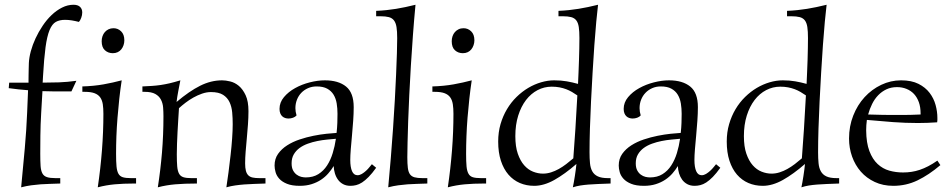

<svg xmlns="http://www.w3.org/2000/svg" viewBox="-20 -779 4043 815"><path d="M99.1 -396Q78.6 -397.5 58.3 -399.7Q38.1 -401.9 17.1 -404.8L19 -428.2H101.1Q101.1 -430.7 101.1 -439.5Q101.1 -448.2 101.3 -460.2Q101.6 -472.2 101.8 -485.6Q102.1 -499 102.5 -511.2Q103.5 -534.2 110.8 -561.5Q118.2 -588.9 130.9 -616.2Q143.6 -643.6 160.9 -669.4Q178.2 -695.3 199 -715.1Q219.7 -734.9 243.4 -746.8Q267.1 -758.8 292 -758.8Q310.1 -758.8 319.6 -750Q329.1 -741.2 329.1 -726.1Q329.1 -714.8 324.7 -703.1Q320.3 -691.4 314.9 -686Q299.8 -689.9 284.9 -692.4Q270 -694.8 255.9 -694.8Q232.9 -694.8 217 -686Q201.2 -677.2 190.4 -651.4Q179.7 -625.5 173.3 -578.6Q167 -531.7 162.6 -455.1L161.1 -428.2Q194.3 -428.2 230.2 -429.4Q266.1 -430.7 304.2 -436L283.2 -391.1H251Q227.5 -391.1 205.1 -391.1Q182.6 -391.1 160.2 -392.1L154.8 -299.3Q151.9 -249.5 151.4 -203.6Q150.9 -157.7 150.9 -126Q150.9 -94.2 152.3 -74.2Q153.8 -54.2 159.9 -43Q166 -31.7 179 -27.3Q191.9 -22.9 214.8 -22.9H235.8V0Q212.4 1 191.9 1.5Q171.4 2 151.9 3.4Q132.3 4.9 112.3 7.6Q92.3 10.3 69.8 16.1Q78.1 -70.3 85.2 -149.4Q92.3 -228.5 95.2 -300.8Z M496.6 -438Q490.7 -399.4 486.3 -359.4Q481.9 -319.3 478.8 -279.5Q475.6 -239.7 474.1 -200.9Q472.7 -162.1 472.7 -126Q472.7 -92.8 474.6 -72.5Q476.6 -52.2 482.9 -41.3Q489.3 -30.3 501.7 -26.6Q514.2 -22.9 535.6 -22.9H557.6V0H549.8Q503.9 0 467 3.4Q430.2 6.8 395 16.1Q406.7 -63 412.8 -141.6Q418.9 -220.2 418.9 -295.9Q418.9 -319.3 416.3 -336.7Q413.6 -354 405.3 -365.7Q397 -377.4 381.3 -383.3Q365.7 -389.2 339.8 -389.2H329.6V-412.1Q378.9 -413.6 419.4 -420.9Q460 -428.2 496.6 -438ZM459 -553.2Q439 -553.2 425.3 -565.7Q411.6 -578.1 411.6 -604Q411.6 -615.2 415 -625.2Q418.5 -635.3 425 -642.8Q431.6 -650.4 440.9 -654.8Q450.2 -659.2 461.9 -659.2Q480.5 -659.2 494.1 -646Q507.8 -632.8 507.8 -607.9Q507.8 -597.2 504.4 -587.2Q501 -577.1 494.9 -569.6Q488.8 -562 479.7 -557.6Q470.7 -553.2 459 -553.2Z M1106.9 0Q1081.1 1 1059.1 1.7Q1037.1 2.4 1017.3 3.9Q997.6 5.4 978.8 8.1Q960 10.7 940.9 16.1Q945.3 -12.2 950 -47.9Q954.6 -83.5 958.7 -119.9Q962.9 -156.2 965.3 -190.9Q967.8 -225.6 967.8 -252Q967.8 -277.3 965.6 -301.8Q963.4 -326.2 954.3 -345.5Q945.3 -364.7 926.8 -376.5Q908.2 -388.2 875.5 -388.2Q856.9 -388.2 837.9 -381.6Q818.8 -375 801 -365Q783.2 -355 767.3 -342.8Q751.5 -330.6 739.7 -319.8Q738.3 -296.4 736.6 -270.3Q734.9 -244.1 733.6 -218.5Q732.4 -192.9 731.4 -168.7Q730.5 -144.5 730.5 -124Q730.5 -92.3 732.2 -72.8Q733.9 -53.2 740 -42Q746.1 -30.8 758.3 -26.9Q770.5 -22.9 791.5 -22.9H815.9V0Q763.2 0 724.1 3.4Q685.1 6.8 649.9 16.1Q661.1 -55.2 667.5 -130.6Q673.8 -206.1 673.8 -285.2Q673.8 -304.2 672.4 -322.8Q670.9 -341.3 663.1 -356.2Q655.3 -371.1 639.2 -380.1Q623 -389.2 593.8 -389.2H584.5V-412.1Q606.4 -413.1 625 -414.3Q643.6 -415.5 661.9 -418.2Q680.2 -420.9 700.2 -425.5Q720.2 -430.2 745.6 -438Q741.2 -416 736.6 -391.4Q731.9 -366.7 729.5 -346.2Q783.7 -392.1 829.6 -415Q875.5 -438 922.9 -438Q938 -438 957.3 -433.3Q976.6 -428.7 993.7 -414.6Q1010.7 -400.4 1022.7 -374.8Q1034.7 -349.1 1034.7 -307.1Q1034.7 -279.8 1032.5 -250Q1030.3 -220.2 1027.6 -191.2Q1024.9 -162.1 1022.7 -135Q1020.5 -107.9 1020.5 -85.9Q1020.5 -66.4 1023.7 -54.2Q1026.9 -42 1033.9 -34.9Q1041 -27.8 1052.5 -25.4Q1064 -22.9 1080.6 -22.9H1106.9Z M1145.5 -76.2Q1145.5 -105 1160.4 -126Q1175.3 -147 1199 -162.1Q1222.7 -177.2 1252 -187Q1281.2 -196.8 1310.5 -202.6Q1339.8 -208.5 1366 -211.2Q1392.1 -213.9 1408.7 -214.8Q1411.1 -236.8 1411.9 -257.3Q1412.6 -277.8 1412.6 -295.9Q1412.6 -318.8 1409.2 -339.8Q1405.8 -360.8 1396 -377Q1386.2 -393.1 1368.9 -402.6Q1351.6 -412.1 1323.7 -412.1Q1304.2 -412.1 1287.6 -404.8Q1271 -397.5 1259 -385Q1247.1 -372.6 1240.5 -355.7Q1233.9 -338.9 1233.9 -319.8Q1233.9 -312.5 1235.1 -304.9Q1236.3 -297.4 1238.8 -289.1Q1233.4 -282.7 1223.9 -279.3Q1214.4 -275.9 1204.6 -275.9Q1197.3 -275.9 1190.4 -278.1Q1183.6 -280.3 1178.2 -285.2Q1172.9 -290 1169.7 -297.9Q1166.5 -305.7 1166.5 -316.9Q1166.5 -344.2 1185.3 -366.7Q1204.1 -389.2 1232.7 -405Q1261.2 -420.9 1294.9 -429.4Q1328.6 -438 1358.9 -438Q1416.5 -438 1449 -411.6Q1481.4 -385.3 1481.4 -324.2Q1481.4 -297.9 1479.2 -266.4Q1477.1 -234.9 1474.1 -204.1Q1471.2 -173.3 1469 -145.8Q1466.8 -118.2 1466.8 -100.1Q1466.8 -69.3 1474.4 -52.2Q1481.9 -35.2 1497.6 -35.2Q1506.8 -35.2 1516.1 -40.8Q1525.4 -46.4 1533.7 -54Q1542 -61.5 1548.3 -69.6Q1554.7 -77.6 1558.6 -82L1576.7 -66.9Q1559.6 -43 1544.9 -28.1Q1530.3 -13.2 1517.1 -4.6Q1503.9 3.9 1491.7 6.8Q1479.5 9.8 1467.8 9.8Q1449.7 9.8 1436.5 2.7Q1423.3 -4.4 1414.8 -16.1Q1406.2 -27.8 1401.6 -43Q1397 -58.1 1396.5 -74.2Q1386.7 -58.1 1373.5 -43Q1360.4 -27.8 1342.8 -16.1Q1325.2 -4.4 1302.7 2.7Q1280.3 9.8 1252.4 9.8Q1219.2 9.8 1198.2 1.2Q1177.2 -7.3 1165.5 -20.3Q1153.8 -33.2 1149.7 -48.3Q1145.5 -63.5 1145.5 -76.2ZM1277.8 -25.9Q1309.1 -25.9 1331.3 -39.8Q1353.5 -53.7 1368.4 -76.7Q1383.3 -99.6 1392.3 -129.2Q1401.4 -158.7 1405.8 -189.9Q1389.2 -188.5 1368.7 -186.5Q1348.1 -184.6 1327.4 -180.4Q1306.6 -176.3 1286.9 -169.2Q1267.1 -162.1 1251.7 -150.9Q1236.3 -139.6 1227.1 -123.8Q1217.8 -107.9 1217.8 -85.9Q1217.8 -67.4 1223.9 -55.9Q1230 -44.4 1239.3 -37.6Q1248.5 -30.8 1258.8 -28.3Q1269 -25.9 1277.8 -25.9Z M1709 -111.8Q1709 -84 1711.2 -66.4Q1713.4 -48.8 1720.2 -39.3Q1727.1 -29.8 1739.7 -26.4Q1752.4 -22.9 1772.9 -22.9H1793.9V0Q1770.5 1 1750 1.5Q1729.5 2 1710 3.4Q1690.4 4.9 1670.4 7.6Q1650.4 10.3 1627.9 16.1Q1633.8 -44.4 1638.9 -108.2Q1644 -171.9 1648.4 -234.1Q1652.8 -296.4 1656 -355Q1659.2 -413.6 1661.4 -463.6Q1663.6 -513.7 1664.8 -553.2Q1666 -592.8 1666 -617.2Q1666 -646 1663.1 -664.1Q1660.2 -682.1 1652.3 -692.4Q1644.5 -702.6 1630.6 -706.3Q1616.7 -710 1594.7 -710H1576.7V-732.9Q1600.1 -733.9 1620.8 -736.1Q1641.6 -738.3 1661.4 -741.5Q1681.2 -744.6 1701.2 -749Q1721.2 -753.4 1743.7 -758.8Q1737.8 -696.8 1732.9 -630.9Q1728 -564.9 1724.1 -500.5Q1720.2 -436 1717.3 -375.7Q1714.4 -315.4 1712.6 -264.4Q1710.9 -213.4 1710 -173.8Q1709 -134.3 1709 -111.8Z M1982.4 -438Q1976.6 -399.4 1972.2 -359.4Q1967.8 -319.3 1964.6 -279.5Q1961.4 -239.7 1960 -200.9Q1958.5 -162.1 1958.5 -126Q1958.5 -92.8 1960.4 -72.5Q1962.4 -52.2 1968.8 -41.3Q1975.1 -30.3 1987.5 -26.6Q2000 -22.9 2021.5 -22.9H2043.5V0H2035.6Q1989.7 0 1952.9 3.4Q1916 6.8 1880.9 16.1Q1892.6 -63 1898.7 -141.6Q1904.8 -220.2 1904.8 -295.9Q1904.8 -319.3 1902.1 -336.7Q1899.4 -354 1891.1 -365.7Q1882.8 -377.4 1867.2 -383.3Q1851.6 -389.2 1825.7 -389.2H1815.4V-412.1Q1864.7 -413.6 1905.3 -420.9Q1945.8 -428.2 1982.4 -438ZM1944.8 -553.2Q1924.8 -553.2 1911.1 -565.7Q1897.5 -578.1 1897.5 -604Q1897.5 -615.2 1900.9 -625.2Q1904.3 -635.3 1910.9 -642.8Q1917.5 -650.4 1926.8 -654.8Q1936 -659.2 1947.8 -659.2Q1966.3 -659.2 1980 -646Q1993.7 -632.8 1993.7 -607.9Q1993.7 -597.2 1990.2 -587.2Q1986.8 -577.1 1980.7 -569.6Q1974.6 -562 1965.6 -557.6Q1956.5 -553.2 1944.8 -553.2Z M2439.5 -617.2Q2439.5 -646 2436.8 -664.1Q2434.1 -682.1 2426.3 -692.4Q2418.5 -702.6 2404.5 -706.3Q2390.6 -710 2368.7 -710H2350.6V-732.9Q2374 -733.9 2394.8 -736.1Q2415.5 -738.3 2435.5 -741.5Q2455.6 -744.6 2475.8 -749Q2496.1 -753.4 2518.6 -758.8Q2515.1 -731.4 2511 -686.8Q2506.8 -642.1 2502.9 -587.2Q2499 -532.2 2495.4 -470.7Q2491.7 -409.2 2488.8 -348.9Q2485.8 -288.6 2484.1 -232.7Q2482.4 -176.8 2482.4 -132.8Q2482.4 -106.4 2484.4 -86.2Q2486.3 -65.9 2494.1 -51.8Q2502 -37.6 2517.6 -30.3Q2533.2 -22.9 2560.5 -22.9H2571.8V0Q2543 1 2520 2Q2497.1 2.9 2478 4.4Q2459 5.9 2442.9 8.5Q2426.8 11.2 2411.6 16.1Q2413.6 7.3 2415.8 -5.4Q2418 -18.1 2420.2 -32Q2422.4 -45.9 2424.1 -59.3Q2425.8 -72.8 2426.8 -83Q2377.4 -40 2333 -15.1Q2288.6 9.8 2247.6 9.8Q2214.4 9.8 2186.5 -2.2Q2158.7 -14.2 2138.2 -37.8Q2117.7 -61.5 2106.2 -96.7Q2094.7 -131.8 2094.7 -178.2Q2094.7 -217.8 2104.7 -252.2Q2114.7 -286.6 2132.1 -315.7Q2149.4 -344.7 2172.6 -367.4Q2195.8 -390.1 2222.2 -405.8Q2248.5 -421.4 2276.9 -429.7Q2305.2 -438 2332.5 -438Q2361.8 -438 2385.5 -433.8Q2409.2 -429.7 2433.6 -422.9Q2434.6 -447.3 2435.8 -473.1Q2437 -499 2437.7 -524.4Q2438.5 -549.8 2439 -573.5Q2439.5 -597.2 2439.5 -617.2ZM2284.7 -42Q2302.2 -42 2319.1 -47.4Q2335.9 -52.7 2352.1 -61.8Q2368.2 -70.8 2383.5 -82.5Q2398.9 -94.2 2413.6 -106.9Q2418 -165 2422.4 -231Q2426.8 -296.9 2430.7 -374Q2419.4 -381.8 2407.7 -388.7Q2396 -395.5 2383.1 -400.4Q2370.1 -405.3 2355 -408.2Q2339.8 -411.1 2321.8 -411.1Q2290 -411.1 2262 -396.5Q2233.9 -381.8 2212.9 -354.5Q2191.9 -327.1 2179.7 -288.3Q2167.5 -249.5 2167.5 -201.2Q2167.5 -156.7 2178 -126.5Q2188.5 -96.2 2205.1 -77.4Q2221.7 -58.6 2242.7 -50.3Q2263.7 -42 2284.7 -42Z M2606.4 -76.2Q2606.4 -105 2621.3 -126Q2636.2 -147 2659.9 -162.1Q2683.6 -177.2 2712.9 -187Q2742.2 -196.8 2771.5 -202.6Q2800.8 -208.5 2826.9 -211.2Q2853 -213.9 2869.6 -214.8Q2872.1 -236.8 2872.8 -257.3Q2873.5 -277.8 2873.5 -295.9Q2873.5 -318.8 2870.1 -339.8Q2866.7 -360.8 2856.9 -377Q2847.2 -393.1 2829.8 -402.6Q2812.5 -412.1 2784.7 -412.1Q2765.1 -412.1 2748.5 -404.8Q2731.9 -397.5 2720 -385Q2708 -372.6 2701.4 -355.7Q2694.8 -338.9 2694.8 -319.8Q2694.8 -312.5 2696 -304.9Q2697.3 -297.4 2699.7 -289.1Q2694.3 -282.7 2684.8 -279.3Q2675.3 -275.9 2665.5 -275.9Q2658.2 -275.9 2651.4 -278.1Q2644.5 -280.3 2639.2 -285.2Q2633.8 -290 2630.6 -297.9Q2627.4 -305.7 2627.4 -316.9Q2627.4 -344.2 2646.2 -366.7Q2665 -389.2 2693.6 -405Q2722.2 -420.9 2755.9 -429.4Q2789.6 -438 2819.8 -438Q2877.4 -438 2909.9 -411.6Q2942.4 -385.3 2942.4 -324.2Q2942.4 -297.9 2940.2 -266.4Q2938 -234.9 2935.1 -204.1Q2932.1 -173.3 2929.9 -145.8Q2927.7 -118.2 2927.7 -100.1Q2927.7 -69.3 2935.3 -52.2Q2942.9 -35.2 2958.5 -35.2Q2967.8 -35.2 2977.1 -40.8Q2986.3 -46.4 2994.6 -54Q3002.9 -61.5 3009.3 -69.6Q3015.6 -77.6 3019.5 -82L3037.6 -66.9Q3020.5 -43 3005.9 -28.1Q2991.2 -13.2 2978 -4.6Q2964.8 3.9 2952.6 6.8Q2940.4 9.8 2928.7 9.8Q2910.6 9.8 2897.5 2.7Q2884.3 -4.4 2875.7 -16.1Q2867.2 -27.8 2862.5 -43Q2857.9 -58.1 2857.4 -74.2Q2847.7 -58.1 2834.5 -43Q2821.3 -27.8 2803.7 -16.1Q2786.1 -4.4 2763.7 2.7Q2741.2 9.8 2713.4 9.8Q2680.2 9.8 2659.2 1.2Q2638.2 -7.3 2626.5 -20.3Q2614.7 -33.2 2610.6 -48.3Q2606.4 -63.5 2606.4 -76.2ZM2738.8 -25.9Q2770 -25.9 2792.2 -39.8Q2814.5 -53.7 2829.3 -76.7Q2844.2 -99.6 2853.3 -129.2Q2862.3 -158.7 2866.7 -189.9Q2850.1 -188.5 2829.6 -186.5Q2809.1 -184.6 2788.3 -180.4Q2767.6 -176.3 2747.8 -169.2Q2728 -162.1 2712.6 -150.9Q2697.3 -139.6 2688 -123.8Q2678.7 -107.9 2678.7 -85.9Q2678.7 -67.4 2684.8 -55.9Q2690.9 -44.4 2700.2 -37.6Q2709.5 -30.8 2719.7 -28.3Q2730 -25.9 2738.8 -25.9Z M3409.7 -617.2Q3409.7 -646 3407 -664.1Q3404.3 -682.1 3396.5 -692.4Q3388.7 -702.6 3374.8 -706.3Q3360.8 -710 3338.9 -710H3320.8V-732.9Q3344.2 -733.9 3365 -736.1Q3385.7 -738.3 3405.8 -741.5Q3425.8 -744.6 3446 -749Q3466.3 -753.4 3488.8 -758.8Q3485.4 -731.4 3481.2 -686.8Q3477.1 -642.1 3473.1 -587.2Q3469.2 -532.2 3465.6 -470.7Q3461.9 -409.2 3459 -348.9Q3456.1 -288.6 3454.3 -232.7Q3452.6 -176.8 3452.6 -132.8Q3452.6 -106.4 3454.6 -86.2Q3456.5 -65.9 3464.4 -51.8Q3472.2 -37.6 3487.8 -30.3Q3503.4 -22.9 3530.8 -22.9H3542V0Q3513.2 1 3490.2 2Q3467.3 2.9 3448.2 4.4Q3429.2 5.9 3413.1 8.5Q3397 11.2 3381.8 16.1Q3383.8 7.3 3386 -5.4Q3388.2 -18.1 3390.4 -32Q3392.6 -45.9 3394.3 -59.3Q3396 -72.8 3397 -83Q3347.7 -40 3303.2 -15.1Q3258.8 9.8 3217.8 9.8Q3184.6 9.8 3156.7 -2.2Q3128.9 -14.2 3108.4 -37.8Q3087.9 -61.5 3076.4 -96.7Q3064.9 -131.8 3064.9 -178.2Q3064.9 -217.8 3075 -252.2Q3085 -286.6 3102.3 -315.7Q3119.6 -344.7 3142.8 -367.4Q3166 -390.1 3192.4 -405.8Q3218.8 -421.4 3247.1 -429.7Q3275.4 -438 3302.7 -438Q3332 -438 3355.7 -433.8Q3379.4 -429.7 3403.8 -422.9Q3404.8 -447.3 3406 -473.1Q3407.2 -499 3408 -524.4Q3408.7 -549.8 3409.2 -573.5Q3409.7 -597.2 3409.7 -617.2ZM3254.9 -42Q3272.5 -42 3289.3 -47.4Q3306.2 -52.7 3322.3 -61.8Q3338.4 -70.8 3353.8 -82.5Q3369.1 -94.2 3383.8 -106.9Q3388.2 -165 3392.6 -231Q3397 -296.9 3400.9 -374Q3389.6 -381.8 3377.9 -388.7Q3366.2 -395.5 3353.3 -400.4Q3340.3 -405.3 3325.2 -408.2Q3310.1 -411.1 3292 -411.1Q3260.3 -411.1 3232.2 -396.5Q3204.1 -381.8 3183.1 -354.5Q3162.1 -327.1 3149.9 -288.3Q3137.7 -249.5 3137.7 -201.2Q3137.7 -156.7 3148.2 -126.5Q3158.7 -96.2 3175.3 -77.4Q3191.9 -58.6 3212.9 -50.3Q3233.9 -42 3254.9 -42Z M3876 -256.8Q3823.7 -256.8 3770.5 -260.7Q3717.3 -264.6 3659.7 -270Q3656.7 -247.1 3656.7 -226.1Q3657.2 -172.4 3670.4 -137.7Q3683.6 -103 3705.3 -82.8Q3727.1 -62.5 3754.9 -54.7Q3782.7 -46.9 3813 -46.9Q3832 -46.9 3849.4 -49.6Q3866.7 -52.2 3884.3 -58.1Q3901.9 -64 3920.2 -73.5Q3938.5 -83 3959 -97.2L3971.7 -78.1Q3922.9 -36.6 3874.8 -13.4Q3826.7 9.8 3772 9.8Q3728 9.8 3693.1 -6.6Q3658.2 -22.9 3634 -50.5Q3609.9 -78.1 3596.9 -114.5Q3584 -150.9 3584 -190.9Q3584 -243.2 3601.8 -288.3Q3619.6 -333.5 3650.1 -366.7Q3680.7 -399.9 3720.7 -418.9Q3760.7 -438 3804.7 -438Q3849.1 -438 3878.7 -423.1Q3908.2 -408.2 3926 -384.8Q3943.8 -361.3 3951.4 -333.3Q3959 -305.2 3959 -278.8Q3959 -273.4 3959 -269Q3959 -264.6 3958 -259.8Q3915.5 -256.8 3876 -256.8ZM3787.6 -409.2Q3762.7 -409.2 3742.9 -399.9Q3723.1 -390.6 3707.8 -374.8Q3692.4 -358.9 3681.9 -337.6Q3671.4 -316.4 3665 -293Q3699.7 -292 3723.4 -291.5Q3747.1 -291 3763.7 -291H3812Q3829.1 -291 3846.7 -291.5Q3864.3 -292 3887.7 -293V-297.9Q3887.7 -324.2 3880.4 -345Q3873 -365.7 3859.9 -379.9Q3846.7 -394 3828.1 -401.6Q3809.6 -409.2 3787.6 -409.2Z"/></svg>

Font: Simonetta
Style: Regular
Weight: 400
Version: Version 1.004